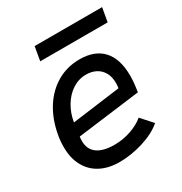

<svg xmlns="http://www.w3.org/2000/svg" viewBox="-173 -862 945 997"><g transform="rotate(-30 300.0 -363.0)"><path d="M44.5 -205Q44.5 -242 51.5 -278.5Q66.5 -361 106.5 -424.2Q146.5 -487.5 207.2 -523Q268 -558.5 343 -558.5Q433.5 -558.5 481.2 -506.5Q529 -454.5 529 -353.5Q529 -310.5 520 -258.5L144 -210.5Q142 -198.5 142 -184.5Q142 -134.5 177.2 -108.8Q212.5 -83 280 -83Q332 -83 380 -100Q428 -117 458 -142.5L518 -75.5Q472 -36.5 399.5 -14.2Q327 8 258.5 8Q193 8 145 -17Q97 -42 70.8 -89.8Q44.5 -137.5 44.5 -205ZM446 -358.5Q446 -394.5 431.5 -420.2Q417 -446 391.5 -459.5Q366 -473 333 -473Q288 -473 250.5 -448.5Q213 -424 188 -382.2Q163 -340.5 154.5 -289L443.5 -327Q446 -341 446 -358.5ZM176 -734.5H580.5L566 -651.5H161.5Z"/></g></svg>

Font: JuliaMono MediumItalic
Style: Regular
Weight: 500
Italic angle: -9°
Monospace: yes
Designer: cormullion
Foundry: corm
Version: Version 0.049; ttfautohint (v1.8.4)